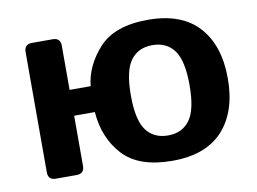

<svg xmlns="http://www.w3.org/2000/svg" viewBox="-63 -613 955 714"><g transform="rotate(-10 414.5 -256.0)"><path d="M95.7 0Q66.4 0 66.4 -29.3V-483.4Q66.4 -512.7 95.7 -512.7H173.8Q203.1 -512.7 203.1 -483.4V-316.4H282.7Q290 -391.6 348.9 -457Q407.7 -522.5 534.7 -522.5Q661.6 -522.5 725.8 -451.7Q790 -380.9 790 -256.3Q790 -131.8 725.8 -61Q661.6 9.8 534.7 9.8Q407.7 9.8 348.1 -55.2Q288.6 -120.1 281.2 -218.8H203.1V-29.3Q203.1 0 173.8 0ZM423.8 -256.3Q423.8 -163.6 452.4 -124.8Q481 -85.9 534.7 -85.9Q588.4 -85.9 616.9 -124.8Q645.5 -163.6 645.5 -256.3Q645.5 -349.1 616.9 -387.9Q588.4 -426.8 534.7 -426.8Q481 -426.8 452.4 -387.9Q423.8 -349.1 423.8 -256.3Z"/></g></svg>

Font: Istok
Style: Bold
Weight: 700
Designer: Andrey V. Panov
Foundry: Andrey V. Panov
Version: Version 1.0.1